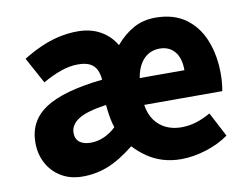

<svg xmlns="http://www.w3.org/2000/svg" viewBox="-62 -595 906 694"><g transform="rotate(-10 390.5 -248.0)"><path d="M189.8 12Q144.5 12 111.2 -8Q78 -27.9 59.7 -61.8Q41.5 -95.7 41.5 -137.6Q41.5 -217.8 107.7 -261.4Q173.9 -305 318.6 -320.5Q317 -342 309.3 -357.7Q301.6 -373.4 285.6 -381.7Q269.6 -390.1 241.8 -390.1Q211.7 -390.1 179.7 -379Q147.7 -368 111.4 -347.4L59.3 -442.9Q90.8 -462.6 123.7 -477.4Q156.7 -492.2 191.2 -500.1Q225.8 -508 261.4 -508Q308.4 -508 344.1 -488.2Q379.8 -468.3 400.2 -433Q431.5 -469.4 466.7 -488.7Q502 -508 546.6 -508Q613.3 -508 657.4 -476.1Q701.6 -444.1 723.1 -389.4Q744.7 -334.8 744.7 -266.9Q744.7 -247.1 742.9 -230.7Q741.1 -214.3 739.1 -204.4H452.6Q457.7 -170.7 474 -147.8Q490.3 -125 515.4 -113.1Q540.5 -101.3 570.9 -101.3Q599.5 -101.3 625.9 -109.4Q652.3 -117.6 679.3 -133L726.2 -43.4Q688.9 -17.1 642 -2.6Q595 12 550.8 12Q514.5 12 483.6 2.4Q452.6 -7.2 427.1 -24.8Q401.5 -42.4 380.4 -65.3Q327.7 -23.4 283.3 -5.7Q238.9 12 189.8 12ZM239.2 -103.3Q264.7 -103.3 288.6 -114Q312.5 -124.7 332.3 -143.8Q327 -159.2 323.8 -175.9Q320.6 -192.6 318.6 -209.6L316.6 -228.2Q244.3 -217.8 213.9 -198.1Q183.5 -178.4 183.5 -149Q183.5 -125.8 198.6 -114.5Q213.7 -103.3 239.2 -103.3ZM453.4 -302.7H617.6Q617.6 -347.4 597.4 -371.3Q577.1 -395.2 542.4 -395.2Q519.4 -395.2 501.1 -384.6Q482.8 -373.9 470.6 -353.2Q458.4 -332.6 453.4 -302.7Z"/></g></svg>

Font: Source Sans 3 Variable
Style: Regular
Weight: 200
Designer: Paul D. Hunt
Foundry: Adobe Systems Incorporated
Version: Version 3.026